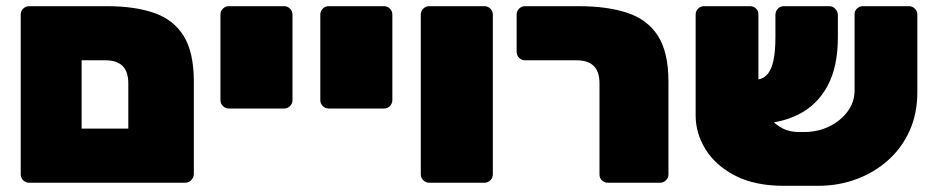

<svg xmlns="http://www.w3.org/2000/svg" viewBox="-20 -591 3028 621"><path d="M74 0Q63 0 55 -8Q47 -16 47 -27V-544Q47 -555 55 -563Q63 -571 74 -571H326Q416 -571 479 -549Q542 -527 574.5 -474Q607 -421 607 -326V-28Q607 -18 599 -9Q591 0 579 0ZM244 -175H395V-321Q395 -359 376.5 -377.5Q358 -396 321 -396H244Z M720 -240Q709 -240 701 -248Q693 -256 693 -267V-544Q693 -555 701 -563Q709 -571 720 -571H899Q910 -571 918 -563Q926 -555 926 -544V-267Q926 -256 918 -248Q910 -240 899 -240Z M1043 -240Q1032 -240 1024 -248Q1016 -256 1016 -267V-544Q1016 -555 1024 -563Q1032 -571 1043 -571H1222Q1233 -571 1241 -563Q1249 -555 1249 -544V-267Q1249 -256 1241 -248Q1233 -240 1222 -240Z M1368 0Q1357 0 1349 -8Q1341 -16 1341 -27V-544Q1341 -555 1349 -563Q1357 -571 1368 -571H1547Q1558 -571 1566 -563Q1574 -555 1574 -544V-27Q1574 -16 1566 -8Q1558 0 1547 0Z M1946 0Q1935 0 1927 -7.5Q1919 -15 1919 -26V-321Q1919 -359 1900.5 -377.5Q1882 -396 1845 -396H1678Q1667 -396 1659 -404Q1651 -412 1651 -423V-544Q1651 -555 1659 -563Q1667 -571 1678 -571H1851Q1944 -571 2009 -549.5Q2074 -528 2108 -475Q2142 -422 2142 -327V-27Q2142 -16 2134 -8Q2126 0 2115 0Z M2581 -164Q2625 -164 2662 -182Q2699 -200 2721.5 -230.5Q2744 -261 2744 -298V-545Q2744 -556 2752 -563.5Q2760 -571 2771 -571H2920Q2931 -571 2939 -563Q2947 -555 2947 -544V-293Q2947 -223 2921.5 -167Q2896 -111 2851 -71.5Q2806 -32 2748.5 -11Q2691 10 2626 10H2516Q2421 10 2357.5 -23Q2294 -56 2262 -108Q2230 -160 2230 -217V-544Q2230 -555 2238 -563Q2246 -571 2257 -571H2406Q2417 -571 2425 -563.5Q2433 -556 2433 -545V-335Q2433 -253 2470.5 -208.5Q2508 -164 2563 -164ZM2419 -190 2420 -333Q2444 -333 2459 -347.5Q2474 -362 2481 -392.5Q2488 -423 2488 -471V-542Q2488 -555 2496 -563Q2504 -571 2515 -571H2663Q2674 -571 2682 -562Q2690 -553 2690 -542V-471Q2690 -375 2656.5 -313Q2623 -251 2562 -220.5Q2501 -190 2419 -190Z"/></svg>

Font: Rubik Black
Style: Regular
Weight: 900
Designer: Hubert and Fischer
Foundry: Hubert and Fischer
Version: Version 2.300;gftools[0.9.30]